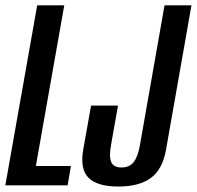

<svg xmlns="http://www.w3.org/2000/svg" viewBox="-50 -695 738 720"><path d="M-30 0 89.5 -675H191L84.5 -72.5H216L203.5 0ZM393.5 4.5Q315.5 4.5 282.5 -27.8Q249.5 -60 262 -133.5L291.5 -299H392.5L366.5 -152Q358.5 -108 367 -87.5Q375.5 -67 405.5 -67Q436 -67 451.8 -87.8Q467.5 -108.5 475 -152.5L567 -675H668L572.5 -133Q559.5 -60 515.8 -27.8Q472 4.5 393.5 4.5Z"/></svg>

Font: Anybody Condensed Medium
Style: Italic
Weight: 500
Width: 3
Italic angle: -10°
Designer: Tyler Finck
Foundry: Etcetera Type Company
Version: Version 1.010; ttfautohint (v1.8.3) -l 8 -r 50 -G 200 -x 14 